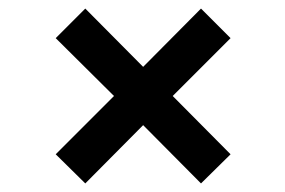

<svg xmlns="http://www.w3.org/2000/svg" viewBox="-20 -521 666 448"><path d="M179 -93 314 -229 449 -93 518 -161 383 -297 518 -432 449 -501 314 -365 179 -501 110 -432 246 -297 110 -161Z"/></svg>

Font: Unageo
Style: Medium
Weight: 500
Designer: Richard Sepsi
Foundry: Richard Sepsi
Version: Version 2.000